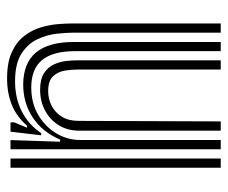

<svg xmlns="http://www.w3.org/2000/svg" viewBox="-71 -579 650 548"><g transform="rotate(-90 254.0 -305.0)"><path d="M434.8 0V-420.5Q434.8 -440 431.8 -467.9Q428.8 -495.8 416.1 -523Q403.5 -550.2 375.1 -568.6Q346.8 -587 295.8 -587Q247.8 -587 210.4 -568Q173 -549 147.8 -512.5H141.8L152.2 -600H178.5L179 -589.8L163.5 -552.8H169.2Q195 -582.5 228.5 -596.1Q262 -609.8 304 -609.8Q350.2 -609.8 379.5 -596.1Q408.8 -582.5 425.5 -560.6Q442.2 -538.8 449.8 -513.6Q457.2 -488.5 459.1 -465.1Q461 -441.8 461 -425.5V0ZM49.2 0V-600H75.5V0ZM155 0V-403.5Q155 -437.2 170.6 -462.4Q186.2 -487.5 212.8 -501.5Q239.2 -515.5 271.5 -515.5Q302.2 -515.5 319.4 -504.2Q336.5 -493 344.2 -476Q352 -459 353.9 -441.2Q355.8 -423.5 355.8 -410.5V0H329.5V-409Q329.5 -425 326.5 -444.6Q323.5 -464.2 310.5 -478.4Q297.5 -492.5 267.8 -492.5Q245.2 -492.5 225.9 -482.5Q206.5 -472.5 194.8 -453.4Q183 -434.2 183 -406.2L181.5 0ZM102 0V-600H128.2L123.5 -458.5H129.5Q151.5 -509.5 193 -536.8Q234.5 -564 287.8 -563.8Q348 -563.2 378.1 -527.4Q408.2 -491.5 408.2 -418.8V0H382V-415.5Q382 -479.2 356.5 -510Q331 -540.8 278.2 -540.8Q234 -540.8 200.2 -521Q166.5 -501.2 147.5 -469.5Q128.5 -437.8 128.5 -401.2V0Z"/></g></svg>

Font: Big Shoulders Inline Text Thin ExtraBold
Style: Regular
Weight: 800
Version: Version 2.002